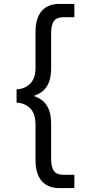

<svg xmlns="http://www.w3.org/2000/svg" viewBox="-20 -815 446 984"><path d="M284 149Q226 149 194 113Q162 77 162 4V-176Q162 -233 134.5 -260Q107 -287 65 -289V-357Q107 -359 134.5 -386Q162 -413 162 -469V-650Q162 -723 194 -759Q226 -795 284 -795H361V-727H308Q271 -727 256.5 -707.5Q242 -688 242 -645V-466Q242 -417 228.5 -388Q215 -359 194.5 -344.5Q174 -330 152 -323Q174 -317 194.5 -302Q215 -287 228.5 -258Q242 -229 242 -180V-1Q242 42 256.5 61.5Q271 81 308 81H361V149Z"/></svg>

Font: Zen Kaku Gothic New Medium
Style: Regular
Weight: 500
Designer: Yoshimichi Ohira
Foundry: Positype
Version: Version 1.002